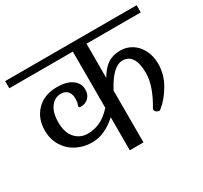

<svg xmlns="http://www.w3.org/2000/svg" viewBox="-149 -836 1079 1021"><g transform="rotate(-30 390.5 -325.0)"><path d="M377 -203Q304 -136 226 -136Q174 -136 131 -158.5Q88 -181 63 -222Q38 -263 38 -317Q38 -390 84 -437.5Q130 -485 210 -485Q268 -485 301 -461Q334 -437 334 -399Q334 -368 315.5 -349.5Q297 -331 270 -331Q263 -331 259.5 -332.5Q256 -334 256 -339Q256 -342 260 -352Q264 -362 264 -385Q264 -411 250 -427.5Q236 -444 209 -444Q172 -444 147 -411.5Q122 -379 122 -317Q122 -255 152.5 -221.5Q183 -188 228 -188Q269 -188 305 -204.5Q341 -221 377 -261V-606H-13V-650H794V-606H461V-396Q488 -443 520 -464Q552 -485 598 -485Q636 -485 668 -465Q700 -445 719 -408Q738 -371 738 -322Q738 -258 703.5 -199Q669 -140 624 -105Q622 -103 617 -103Q611 -103 602 -109Q593 -115 593 -125Q593 -130 594 -130Q657 -235 657 -313Q657 -372 638 -402.5Q619 -433 581 -433Q521 -433 461 -318V0H377Z"/></g></svg>

Font: Kurale
Style: Regular
Weight: 400
Designer: Eduardo Rodriguez Tunni
Foundry: Eduardo Rodriguez Tunni
Version: Version 2.000